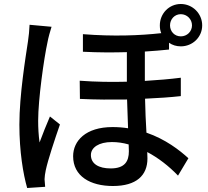

<svg xmlns="http://www.w3.org/2000/svg" viewBox="-20 -884 1040 961"><path d="M238 -750 128 -760C127 -734 124 -702 120 -677C108 -597 77 -409 77 -260C77 -125 96 -13 116 57L206 51C205 39 204 23 203 13C203 2 206 -18 209 -32C220 -84 254 -186 280 -261L230 -301C214 -264 193 -212 178 -171C173 -207 171 -244 171 -280C171 -387 200 -592 218 -674C221 -692 232 -732 238 -750ZM831 -757C831 -788 854 -813 885 -813C916 -813 941 -788 941 -757C941 -726 916 -702 885 -702C854 -702 831 -726 831 -757ZM624 -161 625 -127C625 -77 605 -41 534 -41C474 -41 435 -64 435 -108C435 -146 475 -173 540 -173C568 -173 596 -169 624 -161ZM780 -757C780 -743 782 -730 787 -718C679 -706 546 -701 395 -713V-625C474 -621 547 -621 615 -623V-475C539 -473 459 -474 379 -480L380 -389C459 -385 539 -385 616 -386L621 -242C596 -246 570 -248 543 -248C409 -248 346 -179 346 -102C346 -2 432 47 545 47C663 47 718 -6 718 -91L717 -123C772 -94 825 -53 871 -5L923 -92C879 -132 809 -187 713 -220C710 -272 707 -330 706 -390C772 -393 833 -397 885 -403V-495C831 -488 770 -483 705 -479V-626C749 -629 789 -632 826 -636V-670C843 -658 863 -652 885 -652C944 -652 992 -698 992 -757C992 -816 944 -864 885 -864C826 -864 780 -816 780 -757Z"/></svg>

Font: ChiuKong Gothic CL Medium
Style: Regular
Weight: 500
Designer: Ryoko NISHIZUKA 西塚涼子 (kana, bopomofo & ideographs); Paul D. Hunt (Latin, Greek & Cyrillic); Sandoll Communications 산돌커뮤니
Foundry: Adobe
Version: Version 1.300